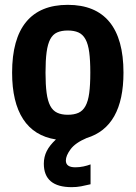

<svg xmlns="http://www.w3.org/2000/svg" viewBox="-20 -570 561 793"><path d="M276 203Q161 203 161 106Q161 78 173 54Q185 30 211 6Q121 -8 75.5 -78Q30 -148 30 -270Q30 -409 88 -479.5Q146 -550 260 -550Q374 -550 432 -479.5Q490 -409 490 -270Q490 -46 338 0Q291 20 271.5 46.5Q252 73 252 93Q252 121 291 121Q308 121 324.5 117.5Q341 114 354 109V191Q333 196 315 199.5Q297 203 276 203ZM260 -96Q286 -96 304 -104Q322 -112 333 -132Q344 -152 348.5 -185.5Q353 -219 353 -270Q353 -321 348.5 -354.5Q344 -388 333 -408Q322 -428 304 -436Q286 -444 260 -444Q234 -444 216 -436Q198 -428 187.5 -408Q177 -388 172.5 -354.5Q168 -321 168 -270Q168 -220 172.5 -186.5Q177 -153 187.5 -133Q198 -113 216 -104.5Q234 -96 260 -96Z"/></svg>

Font: Encode Sans Compressed
Style: Bold
Weight: 700
Designer: Pablo Impallari, Andres Torresi
Foundry: Pablo Impallari, Andres Torresi
Version: Version 1.000; ttfautohint (v1.00) -l 8 -r 50 -G 200 -x 14 -